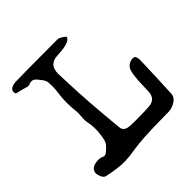

<svg xmlns="http://www.w3.org/2000/svg" viewBox="-172 -766 931 931"><g transform="rotate(-45 293.0 -301.0)"><path d="M168 23.4Q114.7 23.4 49.8 7.8Q40.5 4.4 34.2 -9Q27.8 -22.5 26.9 -34.7Q28.3 -73.7 85.9 -73.7Q96.7 -73.7 102.5 -70.3Q110.8 -65.9 117.2 -65.9Q128.4 -65.9 144 -82.5Q154.8 -91.8 161.1 -100.3Q167.5 -108.9 170.9 -122.1Q178.7 -157.7 178.7 -189.5Q178.7 -215.8 173.3 -239.7Q171.4 -250.5 171.4 -261.7Q171.4 -271 172.6 -280.8Q173.8 -290.5 173.8 -299.8Q173.8 -307.1 173.3 -314Q169.4 -348.1 169.4 -378.4Q169.4 -410.6 173.8 -438.5Q177.2 -461.9 177.2 -483.9Q177.2 -499 175.8 -513.2Q172.4 -528.8 159.2 -543.5Q150.9 -556.2 140.6 -565.4Q132.3 -572.3 120.6 -572.3Q112.3 -572.3 103 -567.4Q100.1 -566.4 96.7 -566.4Q88.4 -566.4 78.9 -570.1Q69.3 -573.7 40.5 -580.1Q40.5 -580.6 27.3 -583.5Q23.9 -588.9 23.9 -595.7Q23.9 -620.6 64.5 -624.5Q86.9 -626 357.9 -626.5Q366.2 -626.5 388.7 -610.4Q389.2 -610.4 389.2 -609.9Q395 -606.4 395 -602.5Q395 -598.6 390.1 -593.8Q372.6 -574.2 298.8 -571.3Q270.5 -570.8 253.9 -553.7Q239.3 -537.1 239.3 -505.9Q241.2 -468.8 242.2 -433.1Q245.6 -319.3 265.6 -111.8Q268.1 -90.8 288.6 -84.5Q301.8 -80.1 343.3 -80.1Q402.3 -80.6 411.9 -81.3Q421.4 -82 432.1 -82.5Q484.9 -83 488.3 -133.3Q489.7 -152.3 489.7 -171.4Q490.7 -240.7 501 -271Q505.9 -286.6 522.5 -296.9Q535.6 -303.7 548.8 -303.7Q552.7 -303.7 556.4 -303Q560.1 -302.2 562.7 -297.1Q565.4 -292 566.7 -285.6Q567.9 -279.3 567.9 -274.9Q564.5 -156.2 559.1 -46.9Q556.6 -25.9 534.7 -12Q512.7 2 486.8 2.9Q470.2 3.4 453.1 3.4Q303.7 4.4 239.3 15.6Q205.1 22 168 23.4Z"/></g></svg>

Font: X Typewriter
Style: Regular
Weight: 400
Monospace: yes
Designer: GGBot
Version: 0.50